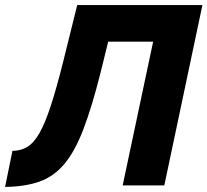

<svg xmlns="http://www.w3.org/2000/svg" viewBox="-38 -730 817 756"><path d="M-18 6 11 -136Q44 -136 70 -152Q96 -168 118 -207Q140 -246 162.5 -315Q185 -384 212 -492L266 -710H759L609 0H445L565 -566H388L358 -444Q324 -309 290.5 -221.5Q257 -134 215.5 -84.5Q174 -35 117.5 -15Q61 5 -18 6Z"/></svg>

Font: Raleway ExtraBold
Style: Italic
Weight: 800
Italic angle: -12°
Designer: Matt McInerney, Pablo Impallari, Rodrigo Fuenzalida
Foundry: Matt McInerney, Pablo Impallari, Rodrigo Fuenzalida
Version: Version 4.026